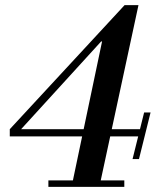

<svg xmlns="http://www.w3.org/2000/svg" viewBox="-20 -726 605 746"><path d="M35 -199 18 -224 464 -706 481 -681 377 -565H373L62 -224V-220ZM168 0V-25H463V0ZM18 -196V-224H527V-196ZM495 -108 540 -289H565L520 -108ZM258 0 385 -605 464 -706H518L366 0Z"/></svg>

Font: Libre Bodoni
Style: Italic
Weight: 400
Italic angle: -13°
Designer: Pablo Impallari, Rodrigo Fuenzalida
Foundry: Impallari Type
Version: Version 2.005;gftools[0.9.23]